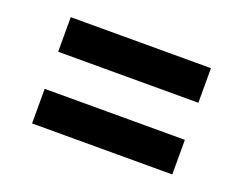

<svg xmlns="http://www.w3.org/2000/svg" viewBox="-64 -652 689 545"><g transform="rotate(20 281.0 -379.5)"><path d="M69 -436V-540.5H492.5V-436ZM69 -219.5V-324H492.5V-219.5Z"/></g></svg>

Font: Encode Sans SmExp SmBold
Style: Regular
Weight: 600
Width: 6
Designer: Multiple Designers
Foundry: Impallari Type
Version: Version 3.002; ttfautohint (v1.8.3) -l 8 -r 50 -G 200 -x 14 